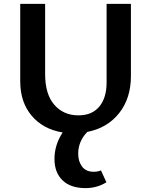

<svg xmlns="http://www.w3.org/2000/svg" viewBox="-20 -678 777 987"><path d="M528 -658H653V-287Q653 -173 592.5 -96.5Q532 -20 429 0Q382 48 382 112Q382 152 402 178.5Q422 205 462 205Q482 205 499 198L527 259Q479 289 420 289Q343 289 301.5 249Q260 209 260 139Q260 67 302 3Q201 -14 142.5 -83.5Q84 -153 84 -260V-658H212V-297Q212 -193 259.5 -139Q307 -85 383 -85Q453 -85 490.5 -130Q528 -175 528 -255Z"/></svg>

Font: EauTest
Style: Bold
Weight: 700
Designer: Christian Thalmann (Catharsis Fonts)
Version: Version 0.001;PS 000.001;hotconv 1.0.88;makeotf.lib2.5.64775